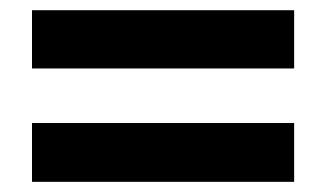

<svg xmlns="http://www.w3.org/2000/svg" viewBox="-20 -502 642 378"><path d="M43 -481.9H559.1V-367.2H43ZM43 -259.8H559.1V-144H43Z"/></svg>

Font: Hack
Style: Bold
Weight: 700
Monospace: yes
Designer: Christopher Simpkins
Foundry: Christopher Simpkins
Version: Version 2.017